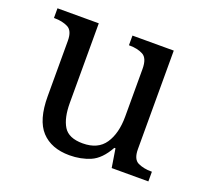

<svg xmlns="http://www.w3.org/2000/svg" viewBox="-100 -654 835 782"><g transform="rotate(20 317.5 -263.0)"><path d="M273 10Q194 10 151 -36.5Q108 -83 108 -186V-426Q108 -470 83.5 -482Q59 -494 26 -494H23V-536H202V-191Q202 -126 224 -90Q246 -54 307 -54Q373 -54 403 -98.5Q433 -143 433 -216V-422Q433 -469 409 -481.5Q385 -494 351 -494H348V-536H527V-109Q527 -65 551.5 -53.5Q576 -42 609 -42H612V0H453L440 -81H435Q404 -25 363 -7.5Q322 10 273 10Z"/></g></svg>

Font: Noto Serif Ahom
Style: Regular
Weight: 400
Designer: Monotype Design Team
Foundry: Monotype Imaging Inc.
Version: Version 2.007; ttfautohint (v1.8.4.7-5d5b)